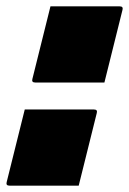

<svg xmlns="http://www.w3.org/2000/svg" viewBox="-27 -585 406 605"><path d="M302 -325H84Q72 -325 75 -336L132 -565H350Q362 -565 359 -554ZM221 0H3Q-9 0 -6 -11L51 -240H269Q281 -240 278 -229Z"/></svg>

Font: Recursive Sn Lnr St XBk
Style: Italic
Weight: 1000
Italic angle: -15°
Version: Version 1.079;hotconv 1.0.112;makeotfexe 2.5.65598; ttfautoh